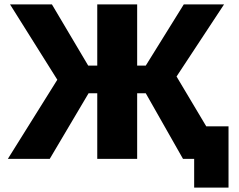

<svg xmlns="http://www.w3.org/2000/svg" viewBox="-20 -720 1081 870"><path d="M1015.5 130H859.8V0H809.3L640.5 -297.3H601.5V0H420.7V-297.3H381.3L205.3 0H15.5L239.7 -358.7L25.5 -700H215.3L379.7 -422.7H420.7V-700H601.5V-422.7H640.5L812.7 -700H995.2L780 -373.3L914.5 -147.7H1015.5Z"/></svg>

Font: Golos Text
Style: Regular
Weight: 400
Designer: A.Korolkova, Vitaly Kuzmin
Foundry: ParaType Ltd
Version: Version 2.004